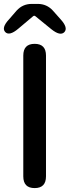

<svg xmlns="http://www.w3.org/2000/svg" viewBox="-22 -961 356 981"><path d="M155 0Q97 0 97 -60V-677Q97 -737 155 -737Q213 -737 213 -677V-60Q213 0 155 0ZM71 -814Q26 -776 5 -797Q-16 -819 24 -862L63 -907Q94 -941 140 -941H171Q217 -941 248 -907L288 -862Q327 -819 307 -797Q286 -775 240 -812L159 -878Q153 -883 147 -878Z"/></svg>

Font: Resource Han Rounded KR Medium
Style: Regular
Weight: 500
Designer: Cyano Hao (round all glyphs); Ryoko NISHIZUKA 西塚涼子 (kana, bopomofo & ideographs); Paul D. Hunt (Latin, Greek & Cyrillic)
Foundry: Cyano Hao
Version: 0.990